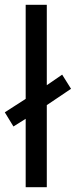

<svg xmlns="http://www.w3.org/2000/svg" viewBox="-29 -780 316 800"><path d="M78 0H166V-342L267 -410L230 -469L166 -425V-760H78V-368L-9 -312L27 -253L78 -285Z"/></svg>

Font: Noto Sans Mro
Style: Regular
Weight: 400
Designer: Monotype Design Team
Foundry: Monotype Imaging Inc.
Version: Version 2.001